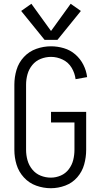

<svg xmlns="http://www.w3.org/2000/svg" viewBox="-20 -988 540 1016"><path d="M216 -777 92 -930 146 -968 250 -824 354 -968 408 -930 284 -777ZM249 8Q210 8 172 -5.5Q134 -19 106.5 -49Q79 -79 67.5 -117Q56 -155 56 -195V-540Q56 -580 67.5 -618.5Q79 -657 106.5 -686.5Q134 -716 172 -729.5Q210 -743 250 -743Q284 -743 318 -733Q352 -723 378.5 -700Q405 -677 421 -645.5Q437 -614 441 -580L380 -569Q376 -601 359 -629.5Q342 -658 312 -672.5Q282 -687 250 -687Q222 -687 195.5 -676.5Q169 -666 151 -644Q133 -622 125.5 -595Q118 -568 118 -540V-195Q118 -167 125.5 -140Q133 -113 151 -91Q169 -69 195 -58.5Q221 -48 249 -48Q276 -48 301.5 -59Q327 -70 344 -92.5Q361 -115 367.5 -141.5Q374 -168 374 -195V-340H250V-396H436V-195Q436 -156 425.5 -118Q415 -80 389 -50Q363 -20 325.5 -6Q288 8 249 8Z"/></svg>

Font: Iosevka SS01 Light
Style: Regular
Weight: 300
Monospace: yes
Designer: Belleve Invis
Foundry: Belleve Invis
Version: 2.3.3; ttfautohint (v1.8.3)